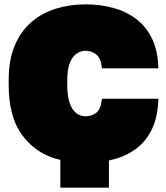

<svg xmlns="http://www.w3.org/2000/svg" viewBox="-20 -735 765 885"><path d="M482 130H258V2Q251 0 246.5 -1.5Q242 -3 235 -4Q139 -33 79.5 -116Q20 -199 20 -345V-365Q20 -458 47.5 -524Q75 -590 124 -632.5Q173 -675 237.5 -695Q302 -715 375 -715Q441 -715 500.5 -699Q560 -683 606.5 -648.5Q653 -614 680.5 -557.5Q708 -501 710 -420H450Q445 -468 423 -484.5Q401 -501 375 -501Q353 -501 333.5 -488Q314 -475 302 -445.5Q290 -416 290 -365V-345Q290 -307 296 -279.5Q302 -252 313.5 -234Q325 -216 340.5 -207.5Q356 -199 375 -199Q402 -199 423.5 -215Q445 -231 450 -280H710Q708 -198 681 -141Q654 -84 607.5 -49.5Q561 -15 502 0Q496 1 492 2Q488 3 482 5Z"/></svg>

Font: Golos Text Black
Style: Regular
Weight: 900
Designer: A.Korolkova, Vitaly Kuzmin
Foundry: ParaType Ltd
Version: Version 2.004